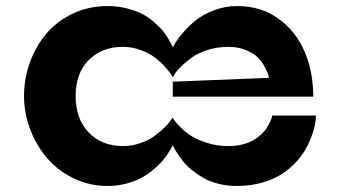

<svg xmlns="http://www.w3.org/2000/svg" viewBox="-20 -598 1117 632"><path d="M759.8 14.2Q727.5 14.2 698.7 6.8Q669.9 -0.5 649.2 -12.5Q628.4 -24.4 610.8 -38.8Q593.3 -53.2 582.3 -67.4Q571.3 -81.5 563.5 -93.5Q555.7 -105.5 552.2 -112.8L548.8 -120.1Q547.4 -117.2 544.9 -112.3Q542.5 -107.4 533.4 -93.5Q524.4 -79.6 513.4 -66.9Q502.4 -54.2 483.9 -38.8Q465.3 -23.4 444.6 -12.2Q423.8 -1 394.8 6.6Q365.7 14.2 334 14.2Q275.4 14.2 223.6 -10.5Q171.9 -35.2 136.2 -76.2Q100.6 -117.2 79.8 -171.1Q59.1 -225.1 59.1 -282.2Q59.1 -339.4 78.4 -392.6Q97.7 -445.8 132.3 -487.1Q167 -528.3 219.5 -553.2Q272 -578.1 334 -578.1Q367.2 -578.1 397 -570.6Q426.8 -563 447 -552.7Q467.3 -542.5 485.8 -526.4Q504.4 -510.3 514.2 -498.8Q523.9 -487.3 533.4 -471.4Q543 -455.6 544.4 -452.1Q545.9 -448.7 548.8 -441.9Q551.3 -447.3 558.3 -459Q565.4 -470.7 584.2 -492.4Q603 -514.2 625.7 -532.2Q648.4 -550.3 684.8 -564.2Q721.2 -578.1 761.2 -578.1Q838.9 -578.1 896.7 -536.4Q954.6 -494.6 982.9 -427.7Q1011.2 -360.8 1011.2 -279.8H548.8V-329.1L865.2 -341.8Q864.7 -345.7 862.8 -352.8Q860.8 -359.9 851.6 -377.4Q842.3 -395 829.1 -408.4Q815.9 -421.9 790.3 -432.9Q764.6 -443.8 731.9 -443.8Q695.8 -443.8 663.6 -433.6Q631.3 -423.3 611.3 -408.7Q591.3 -394 576.4 -379.4Q561.5 -364.7 555.2 -354.5L548.8 -344.2Q546.4 -348.1 542 -355Q537.6 -361.8 522.2 -378.9Q506.8 -396 489.3 -409.2Q471.7 -422.4 443.4 -433.1Q415 -443.8 384.8 -443.8Q315.4 -443.8 272.2 -400.6Q229 -357.4 229 -282.2Q229 -206.5 272 -161.9Q314.9 -117.2 384.8 -117.2Q414.6 -117.2 442.4 -127Q470.2 -136.7 488.5 -150.4Q506.8 -164.1 521 -177.7Q535.2 -191.4 541.5 -201.2L547.9 -210.9Q550.3 -207 554.7 -200.7Q559.1 -194.3 575.2 -178.2Q591.3 -162.1 610.6 -149.9Q629.9 -137.7 662.4 -127.4Q694.8 -117.2 731 -117.2Q756.8 -117.2 778.8 -122.8Q800.8 -128.4 815.2 -137.2Q829.6 -146 841.1 -156.7Q852.5 -167.5 858.9 -178.2Q865.2 -189 869.4 -197.8Q873.5 -206.5 875 -211.9L876 -217.8H1020Q1020 -203.6 1016.4 -185.5Q1012.7 -167.5 1003.9 -144.8Q995.1 -122.1 981.9 -100.3Q968.8 -78.6 947.8 -57.6Q926.8 -36.6 900.9 -21Q875 -5.4 838.4 4.4Q801.8 14.2 759.8 14.2Z"/></svg>

Font: Sporting Grotesque
Style: Gras
Weight: 700
Designer: Lucas LE BIHAN
Foundry: Lucas LE BIHAN
Version: Version 1.001